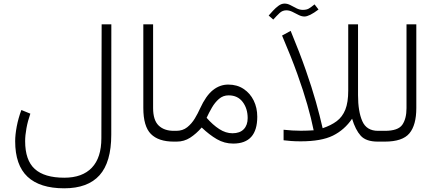

<svg xmlns="http://www.w3.org/2000/svg" viewBox="-20 -770 2371 1044"><path d="M145 -151.9Q130.9 -111.8 123.8 -72.5Q116.7 -33.2 116.7 -2.9Q116.7 101.6 169.2 148.9Q221.7 196.3 329.6 196.3Q427.7 196.3 479.5 141.8Q531.2 87.4 531.2 -18.6L532.7 -637.7H585.4L585 -37.6Q585 111.8 521.2 182.9Q457.5 253.9 329.1 253.9Q196.8 253.9 129.6 190.9Q62.5 127.9 62.5 -2.4Q62.5 -37.1 71 -82.3Q79.6 -127.4 96.2 -171.9Z M939.5 0H924.8Q841.8 0 800.5 -41.5Q759.3 -83 759.3 -183.1V-637.7H812.5V-182.6Q812.5 -116.7 842.5 -87.6Q872.6 -58.6 924.8 -58.6H939.5Z M1076.7 -76.7Q1046.9 -42.5 1013.9 -21.2Q981 0 940.9 0H919.9V-58.6H938.5Q973.6 -58.6 998 -78.1Q1022.5 -97.7 1039.3 -125.7Q1056.2 -153.8 1067.9 -180.2Q1099.6 -249.5 1137.5 -279.8Q1175.3 -310.1 1221.2 -310.1Q1269 -310.1 1304.4 -286.6Q1339.8 -263.2 1359.4 -223.6Q1378.9 -184.1 1378.9 -135.3Q1378.9 10.7 1248 10.7Q1200.2 10.7 1159.2 -13.2Q1118.2 -37.1 1076.7 -76.7ZM1103.5 -129.4Q1137.2 -90.8 1172.4 -68.1Q1207.5 -45.4 1244.1 -45.4Q1284.2 -45.4 1305.4 -67.4Q1326.7 -89.4 1326.7 -127.9Q1326.7 -179.7 1299.6 -215.6Q1272.5 -251.5 1223.1 -251.5Q1192.9 -251.5 1170.7 -232.2Q1148.4 -212.9 1132.1 -184.6Q1115.7 -156.2 1103.5 -129.4Z M1537.1 -713.9Q1515.6 -713.9 1499.8 -698.7Q1483.9 -683.6 1465.8 -663.6L1440.9 -685.5Q1451.2 -697.3 1465.1 -712.4Q1479 -727.5 1494.9 -739Q1510.7 -750.5 1527.3 -750.5Q1543.5 -750.5 1559.6 -741.9Q1575.7 -733.4 1592.3 -724.9Q1608.9 -716.3 1626.5 -716.3Q1647 -716.3 1659.4 -723.6Q1671.9 -731 1690.4 -746.1L1711.9 -718.3Q1661.6 -680.2 1635.3 -680.2Q1620.1 -680.2 1603.5 -688.7Q1586.9 -697.3 1570.1 -705.6Q1553.2 -713.9 1537.1 -713.9ZM1560.5 -602.1Q1609.9 -482.9 1642.8 -388.4Q1675.8 -293.9 1697.5 -217Q1719.2 -140.1 1734.4 -72.8Q1779.8 -87.9 1810.8 -111.1Q1841.8 -134.3 1857.7 -173.8Q1873.5 -213.4 1873.5 -277.3V-637.7H1926.8V-252.4Q1926.8 -164.1 1950 -111.3Q1973.1 -58.6 2035.6 -58.6H2053.2V0H2034.2Q1970.2 0 1941.4 -32Q1912.6 -64 1894.5 -124.5Q1853.5 -64 1790.5 -32.7Q1727.5 -1.5 1615.2 -1.5Q1586.9 -1.5 1563.7 -3.2Q1540.5 -4.9 1522 -7.3V-64.5Q1546.4 -62 1569.6 -60.5Q1592.8 -59.1 1616.2 -59.1Q1633.8 -59.1 1651.4 -59.8Q1668.9 -60.5 1685.5 -61.5Q1672.4 -126 1651.1 -200.7Q1629.9 -275.4 1596.7 -367.9Q1563.5 -460.4 1513.7 -576.7Z M2033.7 0V-58.6H2073.2Q2144.5 -58.6 2167.5 -91.6Q2190.4 -124.5 2190.4 -182.1V-637.7H2243.7V-182.6Q2243.7 -89.8 2206.1 -44.9Q2168.5 0 2072.8 0Z"/></svg>

Font: Vazir Thin WOL
Style: Thin-WOL
Weight: 100
Designer: Saber Rastikerdar
Foundry: Saber Rastikerdar
Version: Version 30.0.0